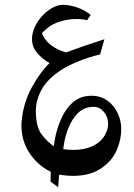

<svg xmlns="http://www.w3.org/2000/svg" viewBox="-20 -396 555 798"><path d="M416 292Q366 335 283 335Q259 335 226 330Q224 345 222 382L190 359L191 318Q155 301 125 269Q69 208 69 125Q69 116 71 98Q79 28 112.5 -33.5Q146 -95 186 -134Q162 -147 141 -168.5Q120 -190 115 -214Q113 -226 113 -233Q113 -272 141 -312Q159 -338 187 -357Q215 -376 242 -376Q267 -376 299 -365.5Q331 -355 357 -334L342 -312Q322 -317 298 -317Q271 -317 242 -310Q211 -302 192 -290Q173 -278 154 -258Q177 -201 254 -178Q321 -203 414 -233Q408 -210 396 -170Q301 -146 237 -107Q178 -69 153.5 -24.5Q129 20 129 65Q129 131 153 162.5Q177 194 204 212Q205 195 211.5 166Q218 137 230 108Q248 62 280 32Q312 2 360 2Q398 2 426 22Q454 42 469 74Q484 106 484 141Q484 179 468 221Q452 263 416 292ZM369 48Q331 48 305 73Q279 98 264 137Q253 165 248 191Q243 217 243 224Q266 227 285 227Q332 227 368 210Q402 192 417 163.5Q432 135 429 113Q427 86 410 67Q393 48 369 48Z"/></svg>

Font: Mirza
Style: Regular
Weight: 400
Designer: Arabic design by Kourosh Beigpour, Latin design by Eduardo Tunni, engineering by Lasse Fister
Version: Version 1.0010g